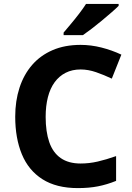

<svg xmlns="http://www.w3.org/2000/svg" viewBox="-20 -954 677 984"><path d="M393 -598Q350 -598 316.5 -581Q283 -564 260 -532.5Q237 -501 225.5 -456Q214 -411 214 -355Q214 -279 232.5 -225.5Q251 -172 291 -144Q331 -116 393 -116Q437 -116 480.5 -126Q524 -136 575 -154V-27Q528 -8 482 1Q436 10 379 10Q269 10 197.5 -35.5Q126 -81 92 -163.5Q58 -246 58 -356Q58 -437 80 -504.5Q102 -572 144.5 -621Q187 -670 249.5 -697Q312 -724 393 -724Q446 -724 499.5 -710.5Q553 -697 602 -674L553 -551Q513 -570 472.5 -584Q432 -598 393 -598ZM588 -924Q574 -910 551 -890Q528 -870 501.5 -848Q475 -826 449.5 -806.5Q424 -787 405 -774H306V-787Q322 -806 343.5 -831.5Q365 -857 386 -884.5Q407 -912 421 -934H588Z"/></svg>

Font: Noto Sans Sinhala
Style: Regular
Weight: 400
Designer: Jelle Bosma - Monotype Design Team
Foundry: Monotype Imaging Inc.
Version: Version 2.006